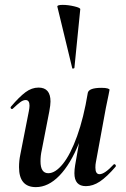

<svg xmlns="http://www.w3.org/2000/svg" viewBox="-20 -754 516 787"><path d="M58 -69Q58 -95 63 -119L98 -297Q101 -312 101 -321Q101 -344 85 -344Q75 -344 63.5 -335.5Q52 -327 33 -309Q31 -307 29 -307Q26 -307 24 -310.5Q22 -314 25 -317Q59 -357 84.5 -376Q110 -395 138 -395Q187 -395 187 -338Q187 -324 182 -297L151 -138Q146 -116 146 -93Q146 -44 178 -44Q207 -44 238 -82.5Q269 -121 296 -196Q323 -271 340 -374L358 -373Q339 -255 304 -168Q269 -81 223.5 -34Q178 13 127 13Q58 13 58 -69ZM285 -44Q285 -59 288 -77L340 -374Q345 -394 396 -394Q413 -394 421 -391.5Q429 -389 429 -386L425 -365Q415 -318 414 -312L373 -89Q371 -80 371 -67Q371 -40 388 -40Q409 -40 446 -80Q447 -81 449 -81Q452 -81 454 -77.5Q456 -74 454 -71Q418 -29 389.5 -10Q361 9 332 9Q285 9 285 -44ZM237 -734Q259 -734 284.5 -728Q310 -722 309 -716L285 -476Q285 -474 280.5 -473Q276 -472 276 -475L215 -727Q214 -734 237 -734Z"/></svg>

Font: Cormorant Garamond
Style: Bold Italic
Weight: 700
Italic angle: -10°
Designer: Christian Thalmann (Catharsis Fonts)
Foundry: Catharsis Fonts
Version: Version 4.000